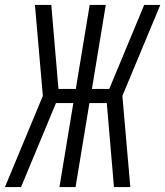

<svg xmlns="http://www.w3.org/2000/svg" viewBox="-29 -755 667 775"><path d="M-9 0 144 -368 112 -735H178L207 -396H277L333 -735H398L342 -396H412L553 -735H618L465 -368L497 0H431L402 -339H332L276 0H211L267 -339H197L56 0Z"/></svg>

Font: Iosevka Curly LtExObl
Style: Regular
Weight: 300
Width: 7
Italic angle: -9°
Monospace: yes
Designer: Belleve Invis
Foundry: Belleve Invis
Version: Version 11.1.0; ttfautohint (v1.8.3)